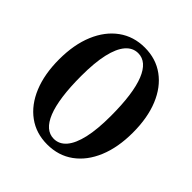

<svg xmlns="http://www.w3.org/2000/svg" viewBox="-190 -837 989 989"><g transform="rotate(45 304.5 -342.5)"><path d="M306.5 -32.5Q346 -32.5 374 -65Q402 -97.5 416.8 -162.2Q431.5 -227 431.5 -323Q431.5 -405.5 423 -467.2Q414.5 -529 398 -570Q381.5 -611 357.5 -631.8Q333.5 -652.5 302.5 -652.5Q263 -652.5 235 -620Q207 -587.5 192.2 -523Q177.5 -458.5 177.5 -362Q177.5 -279.5 186 -217.8Q194.5 -156 211 -115Q227.5 -74 251.5 -53.2Q275.5 -32.5 306.5 -32.5ZM306 -697Q387.5 -697 447.5 -653.2Q507.5 -609.5 540 -530.2Q572.5 -451 572.5 -343.5Q572.5 -235.5 539.2 -155.8Q506 -76 445.5 -32Q385 12 303 12Q222 12 162 -31.8Q102 -75.5 69.2 -155Q36.5 -234.5 36.5 -341.5Q36.5 -449.5 70 -529.2Q103.5 -609 164.2 -653Q225 -697 306 -697Z"/></g></svg>

Font: Newsreader 36pt SemiBold
Style: Regular
Weight: 600
Designer: Hugues Gentile
Foundry: Production Type
Version: Version 1.003